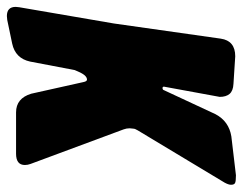

<svg xmlns="http://www.w3.org/2000/svg" viewBox="-130 -600 689 544"><g transform="rotate(90 214.0 -328.5)"><path d="M-12 -4Q-38 -4 -38 -29L-37 -39L9 -307L52 -610Q58 -651 102 -651L180 -646Q200 -645 208.5 -635Q217 -625 217 -607L188 -449Q188 -445 192 -445Q197 -445 198 -449L266 -595Q286 -633 329 -640L439 -653Q456 -653 461 -650.5Q466 -648 466 -639Q466 -632 460 -621L312 -375Q307 -367 307 -362L306 -352Q306 -343 309 -335L407 -71Q410 -63 410 -55Q410 -30 378 -30H261Q221 -30 208 -73L175 -221Q173 -231 168 -231Q162 -231 156 -224.5Q150 -218 141 -196L117 -70Q108 -28 66 -19L-1 -5Z"/></g></svg>

Font: Bangerz
Style: Bold
Weight: 700
Designer: vernon adams
Foundry: Vernon Adams
Version: Version 2.10;February 7, 2025;FontCreator 13.0.0.2683 64-bit